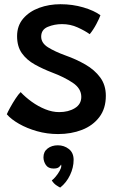

<svg xmlns="http://www.w3.org/2000/svg" viewBox="-20 -580 536 888"><path d="M248.5 40Q198 40 151.2 26.8Q104.5 13.5 67.8 -7.5Q31 -28.5 11.5 -51.5Q15.5 -61.5 27 -82.5Q38.5 -103.5 52 -124Q65.5 -144.5 75.5 -154Q97.5 -130.5 127 -109.2Q156.5 -88 189.2 -74.8Q222 -61.5 253.5 -61.5Q296.5 -61.5 326.2 -79.8Q356 -98 356 -132Q356 -171 316 -197.5Q276 -224 222.5 -244Q178 -261 140.8 -281.8Q103.5 -302.5 81.2 -333.8Q59 -365 59 -413Q59 -461 87.2 -494Q115.5 -527 161.2 -543.8Q207 -560.5 259.5 -560.5Q315.5 -560.5 365.5 -545.8Q415.5 -531 444.5 -509.5Q440 -496 425.8 -469Q411.5 -442 395 -422Q372.5 -438 339 -453.2Q305.5 -468.5 267 -468.5Q231.5 -468.5 201 -455.8Q170.5 -443 170.5 -410.5Q170.5 -381 202 -361.2Q233.5 -341.5 283 -323.5Q332.5 -306 375 -281.5Q417.5 -257 443.5 -221.8Q469.5 -186.5 469.5 -137Q469.5 -78 439.5 -38.5Q409.5 1 359.5 20.5Q309.5 40 248.5 40ZM258.5 287.5Q253.5 285.5 241 277.2Q228.5 269 219.5 254.5Q228 248.5 238.2 236Q248.5 223.5 256 210Q263.5 196.5 263.5 187Q263.5 183 262.5 181Q259 188 251.5 193.8Q244 199.5 227.5 199.5Q203 199.5 192 182.8Q181 166 181 147.5Q181 121.5 200.2 106.8Q219.5 92 247.5 92Q276.5 92 298.5 109.2Q320.5 126.5 320.5 159.5Q320.5 194.5 304 229.5Q287.5 264.5 258.5 287.5Z"/></svg>

Font: Grandstander Medium
Style: Regular
Weight: 500
Designer: Tyler Finck
Foundry: Etcetera Type Co
Version: Version 1.200; ttfautohint (v1.8.3)